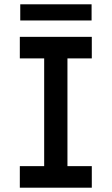

<svg xmlns="http://www.w3.org/2000/svg" viewBox="-20 -871 518 891"><path d="M185 0V-700H293V0ZM72 -600V-700H406V-600ZM72 0V-100H406V0ZM74 -851H405V-776H74Z"/></svg>

Font: Lexend
Style: Regular
Weight: 400
Designer: Thomas Jockin
Foundry: Lexend
Version: Version 1.000